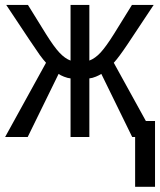

<svg xmlns="http://www.w3.org/2000/svg" viewBox="-20 -548 640 768"><path d="M262.2 0V-234.4Q251 -235.4 236.1 -241.2Q221.2 -247.1 214.4 -252.4L90.8 0H0.5L164.1 -296.9Q153.8 -308.1 139.2 -327.9Q124.5 -347.7 4.9 -528.3H91.8L164.1 -411.6Q195.8 -360.8 217.8 -337.4Q239.7 -314 262.2 -305.7V-528.3H337.4V-305.7Q360.8 -314.5 382.6 -338.1Q404.3 -361.8 435.5 -411.6L507.8 -528.3H594.7L489.3 -369.6Q454.6 -317.9 435.1 -296.9L563.5 -64H600.1V199.2H520.5V0H508.8L385.3 -252.4Q378.4 -247.6 363.8 -241.5Q349.1 -235.4 337.4 -234.4V0Z"/></svg>

Font: Courier New
Style: Regular
Weight: 400
Designer: Steve Matteson
Foundry: Ascender Corporation
Version: Version 2.00.3